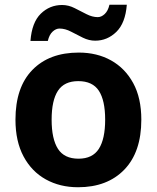

<svg xmlns="http://www.w3.org/2000/svg" viewBox="-20 -777 659 807"><path d="M574 -274Q574 -138 502.5 -64Q431 10 308 10Q232 10 172.5 -23Q113 -56 79 -119.5Q45 -183 45 -274Q45 -410 116 -483Q187 -556 311 -556Q388 -556 447 -523Q506 -490 540 -427.5Q574 -365 574 -274ZM197 -274Q197 -193 223.5 -151.5Q250 -110 310 -110Q369 -110 395.5 -151.5Q422 -193 422 -274Q422 -355 395.5 -395.5Q369 -436 309 -436Q250 -436 223.5 -395.5Q197 -355 197 -274ZM108 -605Q114 -683 151.5 -719.5Q189 -756 241 -756Q268 -756 293.5 -743Q319 -730 343.5 -717.5Q368 -705 391 -705Q406 -705 420 -718Q434 -731 440 -757H513Q507 -680 469 -643Q431 -606 380 -606Q354 -606 328.5 -618.5Q303 -631 278.5 -644Q254 -657 230 -657Q215 -657 201 -644Q187 -631 181 -605Z"/></svg>

Font: Noto Sans Hanifi Rohingya
Style: Bold
Weight: 700
Designer: Monotype Design Team and DaltonMaag
Foundry: Google LLC
Version: Version 2.102; ttfautohint (v1.8.4.7-5d5b)